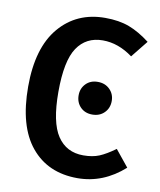

<svg xmlns="http://www.w3.org/2000/svg" viewBox="-82 -771 707 851"><g transform="rotate(10 272.0 -345.5)"><path d="M323 -706Q386 -706 432 -688.5Q478 -671 526 -634L465 -558Q400 -606 330 -606Q255 -606 215 -546.5Q175 -487 175 -347Q175 -210 215.5 -149.5Q256 -89 332 -89Q374 -89 404 -101.5Q434 -114 474 -143L534 -69Q440 15 324 15Q191 15 115 -77Q39 -169 39 -347Q39 -522 117 -614Q195 -706 323 -706ZM415 -348Q415 -316 394 -295Q373 -274 340 -274Q307 -274 286.5 -295Q266 -316 266 -348Q266 -379 286.5 -400Q307 -421 340 -421Q373 -421 394 -400Q415 -379 415 -348Z"/></g></svg>

Font: Fira Sans Condensed Medium
Style: Regular
Weight: 500
Width: 3
Designer: Carrois Corporate & Edenspiekermann AG
Foundry: Carrois Corporate GbR & Edenspiekermann AG
Version: Version 4.203;PS 004.203;hotconv 1.0.88;makeotf.lib2.5.64775